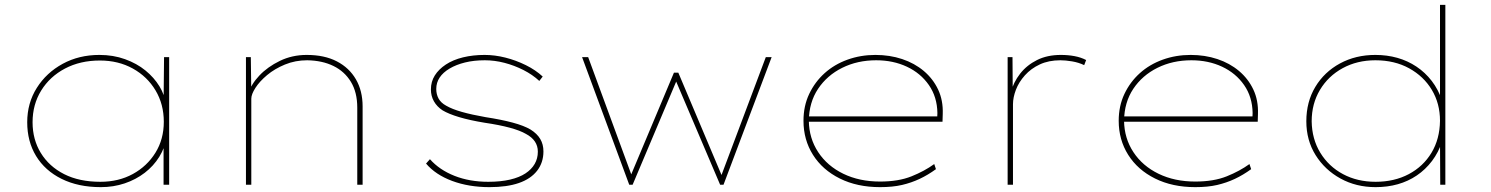

<svg xmlns="http://www.w3.org/2000/svg" viewBox="-20 -760 6133 790"><path d="M395 10Q302 10 233.5 -24Q165 -58 128.5 -118Q92 -178 92 -257Q92 -336 131.5 -398.5Q171 -461 238 -497.5Q305 -534 389 -534Q446 -534 494.5 -516.5Q543 -499 578.5 -470Q614 -441 636 -405Q658 -369 662 -331L653 -332L655 -525H676V0H653V-185L666 -197Q659 -153 635.5 -115Q612 -77 575.5 -49Q539 -21 493 -5.5Q447 10 395 10ZM393 -12Q468 -12 526.5 -44Q585 -76 619.5 -131.5Q654 -187 654 -259Q654 -331 620 -388Q586 -445 526.5 -478Q467 -511 391 -511Q310 -511 247.5 -478Q185 -445 149.5 -387.5Q114 -330 114 -257Q114 -186 148 -130.5Q182 -75 244 -43.5Q306 -12 393 -12Z M992 0V-525H1012L1014 -378L1002 -375Q1013 -413 1047 -449Q1081 -485 1131.5 -509.5Q1182 -534 1242 -534Q1315 -534 1366 -507.5Q1417 -481 1444.5 -433.5Q1472 -386 1472 -322V0H1450V-317Q1450 -380 1424 -423Q1398 -466 1352 -488.5Q1306 -511 1244 -512Q1195 -512 1152.5 -494.5Q1110 -477 1079 -451Q1048 -425 1031 -398.5Q1014 -372 1014 -354V0H1004Q1001 0 998 0Q995 0 992 0Z M1994 10Q1909 10 1840.5 -15.5Q1772 -41 1733 -87L1749 -105Q1788 -61 1850 -36.5Q1912 -12 1989 -12Q2040 -12 2078.5 -21Q2117 -30 2142 -46.5Q2167 -63 2180 -85.5Q2193 -108 2193 -136Q2193 -183 2144 -209Q2120 -223 2077.5 -234.5Q2035 -246 1974 -255Q1913 -265 1869.5 -278Q1826 -291 1801 -306Q1778 -321 1765.5 -343Q1753 -365 1753 -392Q1753 -424 1769 -449.5Q1785 -475 1814.5 -494.5Q1844 -514 1885 -524Q1926 -534 1974 -534Q2016 -534 2059.5 -523Q2103 -512 2143.5 -492Q2184 -472 2213 -445L2199 -427Q2171 -453 2133.5 -472Q2096 -491 2055.5 -501.5Q2015 -512 1975 -512Q1930 -512 1893.5 -503Q1857 -494 1830 -478Q1803 -462 1789 -441Q1775 -420 1775 -394Q1775 -372 1784.5 -354.5Q1794 -337 1816 -325Q1840 -311 1880.5 -299.5Q1921 -288 1978 -278Q2043 -268 2089.5 -255.5Q2136 -243 2163 -227Q2190 -210 2203 -188Q2216 -166 2216 -137Q2216 -91 2190 -57.5Q2164 -24 2115 -7Q2066 10 1994 10Z M2569 0 2375 -525H2400L2582 -30H2572L2753 -461H2771L2953 -30H2945L3131 -525H3155L2957 0H2943L2756 -439L2768 -438L2583 0Z M3601 10Q3507 10 3435.5 -25.5Q3364 -61 3325 -123Q3286 -185 3286 -263Q3286 -324 3309.5 -373.5Q3333 -423 3373 -459Q3413 -495 3467 -514.5Q3521 -534 3582 -534Q3641 -534 3692 -517Q3743 -500 3781 -468Q3819 -436 3840 -391.5Q3861 -347 3859 -291L3858 -259H3298V-281H3847L3836 -270L3837 -295Q3836 -361 3802 -410Q3768 -459 3711.5 -485.5Q3655 -512 3585 -512Q3508 -512 3445.5 -481Q3383 -450 3346 -394.5Q3309 -339 3308 -263Q3309 -191 3346.5 -134Q3384 -77 3450 -45Q3516 -13 3601 -13Q3677 -13 3730.5 -34.5Q3784 -56 3824 -85L3831 -64Q3798 -40 3764 -24Q3730 -8 3691.5 1Q3653 10 3601 10Z M4126 0V-525H4146L4147 -381L4138 -377Q4150 -422 4177.5 -457Q4205 -492 4247 -513Q4289 -534 4345 -534Q4375 -534 4401.5 -529Q4428 -524 4449 -513L4441 -492Q4418 -503 4391 -507.5Q4364 -512 4343 -512Q4295 -512 4258.5 -495Q4222 -478 4197 -450Q4172 -422 4160 -390.5Q4148 -359 4148 -331V0Z M4898 10Q4804 10 4732.5 -25.5Q4661 -61 4622 -123Q4583 -185 4583 -263Q4583 -324 4606.5 -373.5Q4630 -423 4670 -459Q4710 -495 4764 -514.5Q4818 -534 4879 -534Q4938 -534 4989 -517Q5040 -500 5078 -468Q5116 -436 5137 -391.5Q5158 -347 5156 -291L5155 -259H4595V-281H5144L5133 -270L5134 -295Q5133 -361 5099 -410Q5065 -459 5008.5 -485.5Q4952 -512 4882 -512Q4805 -512 4742.5 -481Q4680 -450 4643 -394.5Q4606 -339 4605 -263Q4606 -191 4643.5 -134Q4681 -77 4747 -45Q4813 -13 4898 -13Q4974 -13 5027.5 -34.5Q5081 -56 5121 -85L5128 -64Q5095 -40 5061 -24Q5027 -8 4988.5 1Q4950 10 4898 10Z M5640 10Q5560 10 5495.5 -25.5Q5431 -61 5393 -122Q5355 -183 5355 -261Q5355 -341 5392 -402.5Q5429 -464 5493.5 -499Q5558 -534 5639 -534Q5687 -534 5729.5 -522Q5772 -510 5808 -486Q5844 -462 5871 -427Q5898 -392 5914 -345L5905 -346V-740H5927V0H5906L5905 -179L5915 -181Q5899 -133 5872 -97.5Q5845 -62 5809.5 -38Q5774 -14 5731.5 -2Q5689 10 5640 10ZM5640 -12Q5717 -12 5776.5 -43.5Q5836 -75 5870 -131.5Q5904 -188 5905 -263Q5905 -334 5871.5 -390Q5838 -446 5778 -479Q5718 -512 5639 -512Q5564 -512 5504.5 -479.5Q5445 -447 5411 -390Q5377 -333 5377 -261Q5378 -188 5412.5 -131.5Q5447 -75 5506 -43.5Q5565 -12 5640 -12Z"/></svg>

Font: Lexend Mega Thin
Style: Regular
Weight: 250
Version: Version 1.007